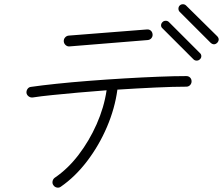

<svg xmlns="http://www.w3.org/2000/svg" viewBox="-20 -858 1052 906"><path d="M267 23Q259 29 248.5 27Q238 25 232 16Q226 8 228 -2.5Q230 -13 238 -19Q300 -61 350.5 -127Q401 -193 436 -272Q471 -351 483 -432Q414 -427 348.5 -421Q283 -415 227.5 -409.5Q172 -404 134 -398Q124 -397 115.5 -403Q107 -409 105 -419Q104 -430 110 -438.5Q116 -447 126 -448Q174 -455 245 -462.5Q316 -470 399.5 -476.5Q483 -483 567.5 -488Q652 -493 728 -496Q804 -499 859 -499Q870 -499 877 -492Q884 -485 884 -474Q884 -464 877 -456.5Q870 -449 859 -449Q800 -449 713.5 -445Q627 -441 534 -435Q522 -346 484.5 -258.5Q447 -171 391 -97.5Q335 -24 267 23ZM308 -639Q298 -638 290 -645Q282 -652 281 -662Q280 -673 287 -681Q294 -689 304 -690L673 -719Q684 -720 691.5 -713.5Q699 -707 700 -696Q701 -686 694.5 -678Q688 -670 677 -669ZM974 -656 828 -802Q822 -808 822 -817Q822 -826 828 -832Q834 -838 843 -838Q852 -838 858 -832L1005 -687Q1019 -672 1005 -656Q990 -642 974 -656ZM893 -578 747 -724Q740 -730 740 -738.5Q740 -747 747 -754Q753 -760 762 -760Q771 -760 777 -754L923 -608Q930 -602 930 -593Q930 -584 923 -578Q917 -572 908 -572Q899 -572 893 -578Z"/></svg>

Font: Kurewa Gothic CJK TC Regular
Style: Regular
Weight: 400
Designer: Max Yao
Foundry: Max-Everyday
Version: Version 1.071; ttfautohint (v1.8.3)